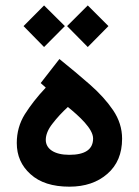

<svg xmlns="http://www.w3.org/2000/svg" viewBox="-20 -703 521 721"><path d="M151.9 -374C119.1 -339.4 93.3 -305.7 73.2 -273.9C53.2 -241.7 43 -205.6 43 -166C43 -118.7 60.1 -79.6 94.7 -48.8C128.9 -17.6 177.7 -2 240.7 -2C298.8 -2 346.7 -18.1 383.3 -50.3C419.9 -82 438.5 -126 438.5 -182.1C438.5 -220.2 427.2 -255.9 404.8 -289.1C382.3 -322.3 353 -354.5 317.4 -385.7C281.7 -417 243.7 -448.7 203.1 -481.4L132.8 -391.1ZM329.6 -183.1C329.6 -142.1 299.8 -121.6 240.2 -121.6C183.1 -121.6 151.9 -144.5 151.9 -177.7C151.9 -196.8 160.2 -217.3 177.2 -238.8C193.8 -260.3 212.9 -281.2 234.9 -301.3C276.9 -267.1 329.6 -219.7 329.6 -183.1ZM231.9 -605 309.6 -526.4 387.2 -605 309.6 -682.6ZM68.4 -605 145.5 -526.4 223.6 -605 145.5 -682.6Z"/></svg>

Font: Vazirmatn SemiBold
Style: Regular
Weight: 600
Designer: Saber Rastikerdar
Foundry: Saber Rastikerdar
Version: Version 33.003